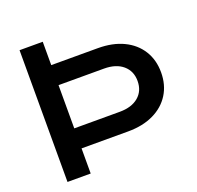

<svg xmlns="http://www.w3.org/2000/svg" viewBox="-130 -889 1053 1027"><g transform="rotate(-20 396.5 -375.0)"><path d="M84 -750H216V0H84ZM481 -143H172V-257H475Q543 -257 582 -290Q621 -323 621 -380Q621 -436 582 -469.5Q543 -503 475 -503H173V-617H481Q565 -617 626.5 -587.5Q688 -558 721.5 -504.5Q755 -451 755 -380Q755 -309 721.5 -255.5Q688 -202 626.5 -172.5Q565 -143 481 -143Z"/></g></svg>

Font: Bounded
Style: Regular
Weight: 400
Designer: Vlad Churkin
Version: Version 1.0